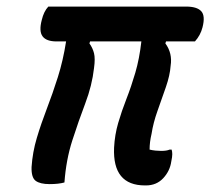

<svg xmlns="http://www.w3.org/2000/svg" viewBox="-20 -554 640 584"><path d="M502 -99Q504 -93 504 -85Q504 -77 501 -63Q497 -34 476.5 -12Q456 10 424 10H421Q322 10 327 -105Q329 -144 339.5 -180Q350 -216 364.5 -253Q379 -290 391.5 -332.5Q404 -375 410 -428H254L252 -422Q262 -408 266 -392Q270 -376 266 -347Q260 -294 239.5 -240Q219 -186 200 -127Q181 -68 176 1Q158 6 131 6Q102 6 88.5 -4Q75 -14 76 -46Q79 -91 92 -134.5Q105 -178 122.5 -223.5Q140 -269 156 -319.5Q172 -370 181 -428H152Q121 -428 109.5 -443.5Q98 -459 107 -493Q113 -519 127 -534H546Q579 -534 592 -520Q605 -506 596 -471Q590 -447 573 -428H485L483 -422Q505 -392 499 -354Q497 -325 484.5 -289Q472 -253 459 -216.5Q446 -180 441 -147Q435 -122 435 -99Q443 -97 452.5 -96Q462 -95 470 -95Q487 -95 496 -99Z"/></svg>

Font: Recursive Mn Csl St Med
Style: Italic
Weight: 500
Italic angle: -15°
Monospace: yes
Version: Version 1.079;hotconv 1.0.112;makeotfexe 2.5.65598; ttfautoh